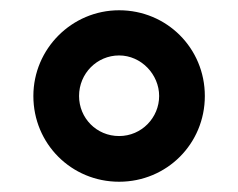

<svg xmlns="http://www.w3.org/2000/svg" viewBox="-20 -744 464 374"><path d="M212 -390C305 -390 379 -464 379 -557C379 -650 305 -724 212 -724C120 -724 45 -649 45 -557C45 -464 119 -390 212 -390ZM212 -479C168 -479 134 -514 134 -557C134 -601 169 -636 212 -636C255 -636 290 -599 290 -557C290 -515 256 -479 212 -479Z"/></svg>

Font: Kathrein 75 Bold
Style: Regular
Weight: 700
Designer: Lazydogs Typefoundry, based on Open Sans by Ascender Corporation
Foundry: Lazydogs Typefoundry
Version: Version 1.003;PS 001.003;hotconv 1.0.88;makeotf.lib2.5.64775